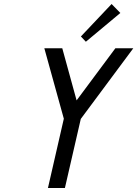

<svg xmlns="http://www.w3.org/2000/svg" viewBox="-20 -942 688 962"><path d="M202.1 0ZM539.1 -921.9 583 -877 410.2 -732.9 385.3 -759.3ZM363.8 -439 558.1 -700.2H647.9L384.8 -346.2L305.2 0H220.2L299.8 -347.2L202.1 -700.2H292Z"/></svg>

Font: Pfennig
Style: Italic
Weight: 500
Italic angle: -13°
Version: Version 20120410 ; ttfautohint (v0.8)